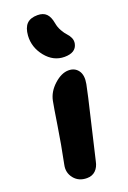

<svg xmlns="http://www.w3.org/2000/svg" viewBox="-158 -870 622 933"><g transform="rotate(-20 153.0 -403.5)"><path d="M221.2 -581.1Q164.1 -581.1 124.5 -630.1Q85 -679.2 88.9 -738.8Q91.8 -778.8 110.4 -797.9Q128.9 -816.9 166 -816.9Q195.3 -816.9 211.2 -801Q227.1 -785.2 232.9 -752Q236.8 -729 247.8 -709.7Q258.8 -690.4 269 -679.9Q279.3 -669.4 285.9 -655Q292.5 -640.6 289.1 -624Q279.8 -581.1 221.2 -581.1ZM122.1 9.8Q79.6 9.8 55.7 -20Q31.7 -49.8 40 -88.9Q60.1 -187.5 74.2 -279.1Q88.4 -370.6 94.2 -399.9Q103 -444.3 141.1 -478.8Q179.2 -513.2 215.8 -513.2Q248.5 -513.2 265.9 -488.8Q283.2 -464.4 274.9 -420.9Q268.1 -383.8 231.9 -232.4Q195.8 -81.1 189.9 -53.2Q184.1 -23.4 166.7 -6.8Q149.4 9.8 122.1 9.8Z"/></g></svg>

Font: Shantell Sans Normal
Style: Bold Italic
Weight: 700
Italic angle: -11.31°
Designer: Stephen Nixon, Anya Danilova, Shantell Martin
Foundry: Arrow Type
Version: Version 1.006;[559af2be0]